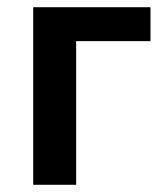

<svg xmlns="http://www.w3.org/2000/svg" viewBox="-20 -512 463 532"><path d="M72 0H191V-398H397V-492H72Z"/></svg>

Font: Source Sans Pro Semibold
Style: Regular
Weight: 600
Designer: Paul D. Hunt
Foundry: Adobe Systems Incorporated
Version: Version 3.006;hotconv 1.0.111;makeotfexe 2.5.65597